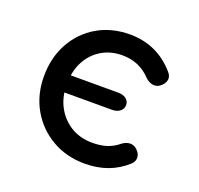

<svg xmlns="http://www.w3.org/2000/svg" viewBox="-102 -663 806 778"><g transform="rotate(20 300.5 -273.5)"><path d="M137 -239Q116 -239 103 -249.5Q90 -260 90 -276Q90 -293 103 -303Q116 -313 137 -313H368Q389 -313 402 -303Q415 -293 415 -276Q415 -260 402 -249.5Q389 -239 368 -239ZM338 4Q258 4 195.5 -32.5Q133 -69 97.5 -131.5Q62 -194 62 -273Q62 -354 97 -417Q132 -480 193 -515.5Q254 -551 333 -551Q392 -551 441 -528.5Q490 -506 529 -461Q543 -445 539 -428Q535 -411 517 -398Q503 -388 486 -391.5Q469 -395 455 -409Q406 -461 333 -461Q282 -461 243 -437.5Q204 -414 182 -372Q160 -330 160 -273Q160 -219 182.5 -177Q205 -135 245 -110.5Q285 -86 338 -86Q373 -86 399.5 -94.5Q426 -103 448 -121Q464 -134 481 -135.5Q498 -137 511 -126Q528 -112 530 -94.5Q532 -77 518 -63Q446 4 338 4Z"/></g></svg>

Font: Comfortaa
Style: Bold
Weight: 700
Designer: Johan Aakerlund
Foundry: Johan Aakerlund
Version: Version 3.104; ttfautohint (v1.8.1.43-b0c9)